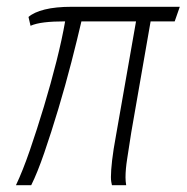

<svg xmlns="http://www.w3.org/2000/svg" viewBox="-20 -546 550 566"><path d="M27 0Q47 -42 68 -103Q89 -164 109.5 -232Q130 -300 146.5 -365.5Q163 -431 172 -483Q136 -483 111 -480Q86 -477 70 -470L64 -496Q80 -510 112 -518Q144 -526 192 -526H510L495 -483H424L367 -156Q360 -110 355 -78.5Q350 -47 350 -23Q350 -17 350.5 -11.5Q351 -6 352 0H310Q309 -4 308 -10Q307 -16 307 -24Q307 -43 310.5 -73.5Q314 -104 322 -147L381 -483H220Q208 -431 190.5 -363Q173 -295 152 -225Q131 -155 110.5 -95.5Q90 -36 72 0Z"/></svg>

Font: Archivo Condensed Thin
Style: Italic
Weight: 250
Width: 3
Italic angle: -10°
Designer: Hector Gatti
Foundry: Omnibus-Type
Version: Version 2.001